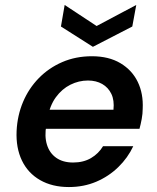

<svg xmlns="http://www.w3.org/2000/svg" viewBox="-20 -743 634 775"><path d="M258 12Q191 12 142 -16Q93 -44 68.5 -95Q44 -146 47 -214Q50 -277 73 -331.5Q96 -386 136.5 -427.5Q177 -469 231.5 -492.5Q286 -516 351 -516Q419 -516 466 -488Q513 -460 536 -412.5Q559 -365 556 -304Q556 -284 552 -262.5Q548 -241 543 -223H133L147 -300H438Q442 -338 429.5 -364Q417 -390 392.5 -404Q368 -418 335 -418Q298 -418 264 -401Q230 -384 205.5 -350.5Q181 -317 172 -266L167 -237Q159 -193 169.5 -159Q180 -125 207 -106Q234 -87 275 -87Q317 -87 347.5 -105Q378 -123 396 -153H518Q496 -106 457.5 -68.5Q419 -31 368.5 -9.5Q318 12 258 12ZM530 -723 514 -636 355 -554 226 -636 241 -723 370 -638Z"/></svg>

Font: DM Sans SemiBold
Style: Italic
Weight: 600
Italic angle: -10°
Designer: Colophon Foundry, Jonny Pinhorn
Foundry: Colophon Foundry
Version: Version 4.004;gftools[0.9.30]